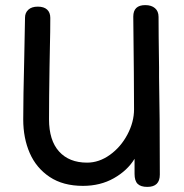

<svg xmlns="http://www.w3.org/2000/svg" viewBox="-20 -729 719 752"><path d="M606 -45Q606 3 557 3Q531 3 519 -9Q507 -21 507 -48V-107Q479 -61 426 -31Q373 -1 305 -1Q227 -1 174.5 -36Q122 -71 96.5 -129.5Q71 -188 71 -261Q71 -344 75 -504L78 -660Q78 -679 91 -691Q104 -703 128 -703Q152 -703 164.5 -691.5Q177 -680 177 -659Q177 -604 175.5 -547.5Q174 -491 174 -467Q172 -339 172 -262Q172 -179 211.5 -135.5Q251 -92 321 -92Q368 -92 410.5 -122.5Q453 -153 479 -202Q505 -251 505 -301Q505 -406 502 -664Q502 -709 549 -709Q573 -709 587 -697Q601 -685 601 -663Q601 -603 603 -465V-427Q606 -286 606 -45Z"/></svg>

Font: Mali Medium
Style: Regular
Weight: 500
Version: Version 1.000; ttfautohint (v1.6)